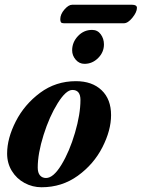

<svg xmlns="http://www.w3.org/2000/svg" viewBox="-20 -775 597 809"><path d="M10 -128Q10 -192 46.5 -263.5Q83 -335 149 -384Q215 -433 300 -433Q368 -433 408 -395Q448 -357 448 -290Q448 -226 411.5 -154.5Q375 -83 308 -34.5Q241 14 155 14Q117 14 83.5 -4Q50 -22 30 -54.5Q10 -87 10 -128ZM319 -354Q319 -396 285 -396Q258 -396 223 -340Q188 -284 163.5 -206Q139 -128 139 -69Q139 -47 148.5 -36Q158 -25 174 -25Q205 -25 239 -81Q273 -137 296 -215.5Q319 -294 319 -354ZM284 -563Q284 -597 308.5 -623Q333 -649 368 -649Q391 -649 404.5 -630.5Q418 -612 418 -588Q418 -555 393.5 -530.5Q369 -506 336 -506Q314 -506 299 -523.5Q284 -541 284 -563ZM234 -694Q234 -715 251.5 -735Q269 -755 284 -755H536Q557 -755 557 -742Q557 -724 538 -700.5Q519 -677 502 -677H249Q240 -677 237 -681Q234 -685 234 -694Z"/></svg>

Font: EB Garamond
Style: Bold Italic
Weight: 700
Italic angle: -17.2°
Designer: Georg Duffner and Octavio Pardo
Foundry: Georg Duffner
Version: Version 1.000